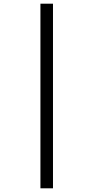

<svg xmlns="http://www.w3.org/2000/svg" viewBox="-20 -780 506 1040"><path d="M199 240H267V-760H199Z"/></svg>

Font: Noto Serif Ethiopic ExtraCondensed Black
Style: Regular
Weight: 900
Width: 2
Designer: Monotype Design Team
Foundry: Monotype Imaging Inc.
Version: Version 2.102